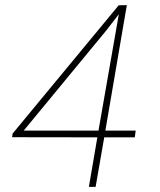

<svg xmlns="http://www.w3.org/2000/svg" viewBox="-20 -731 627 751"><path d="M392.1 -220.2H510.7L507.3 -193.8H387.7L354 0H327.6L360.8 -193.8L27.3 -194.3L29.3 -208.5L444.3 -710.4L476.1 -710.9ZM72.8 -220.2H365.2L444.8 -675.3L394.5 -610.4Z"/></svg>

Font: TypoPRO Roboto Mono
Style: Italic
Weight: 250
Designer: Google
Version: Version 2.000986; 2015; ttfautohint (v1.3)